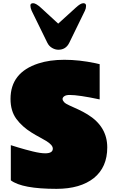

<svg xmlns="http://www.w3.org/2000/svg" viewBox="-20 -1182 746 1221"><path d="M181.2 -1113.8Q173.3 -1132.3 173.3 -1147Q173.3 -1161.6 190.9 -1161.6Q208.5 -1161.6 240.2 -1132.8L350.1 -1031.7L461.4 -1132.8Q492.2 -1161.6 509.8 -1161.6Q527.3 -1161.6 527.3 -1145Q527.3 -1128.4 520 -1113.8L420.4 -909.7Q398.9 -865.7 351.1 -865.7Q331.1 -865.7 311.3 -877.2Q291.5 -888.7 281.2 -909.7ZM339.8 19Q120.6 19 48.8 -35.2V-258.8Q50.8 -258.3 63.2 -254.4Q75.7 -250.5 94.7 -244.6Q139.2 -231 188.2 -219Q237.3 -207 267.1 -207Q315.9 -207 315.9 -236.8Q315.9 -259.8 273.9 -285.6Q254.9 -297.4 230.7 -310.1Q206.5 -322.8 181.6 -338.4Q120.6 -376 83.7 -426.3Q46.9 -476.6 46.9 -553.2Q46.9 -720.7 223.6 -778.3Q295.4 -801.8 389.4 -801.8Q483.4 -801.8 585.9 -780.3Q606.9 -775.9 613.8 -773.9V-549.8Q481 -578.1 422.9 -578.1Q400.4 -578.1 389.2 -570.3Q377.9 -562.5 377.9 -552.7Q377.9 -543 387.7 -532.5Q397.5 -522 421.4 -511.5Q445.3 -501 477.3 -486.1Q509.3 -471.2 537.1 -454.1Q662.1 -377.4 662.1 -244.6Q662.1 -118.7 577.1 -49.8Q491.2 18.6 339.8 19Z"/></svg>

Font: Fz Rammetto One
Style: Regular
Weight: 400
Designer: Vernon Adams
Foundry: Vernon Adams
Version: Vit hóa bi c Thuy @ FontZin.Com